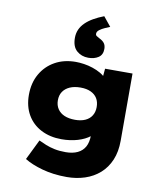

<svg xmlns="http://www.w3.org/2000/svg" viewBox="-113 -975 1113 1296"><g transform="rotate(10 443.5 -326.5)"><path d="M433 230Q341 230 265.5 209Q190 188 142 158L210 19Q233 30 260 41Q287 52 320.5 59Q354 66 397 66Q445 66 478.5 50Q512 34 529 3Q546 -28 546 -77V-135L591 -131Q582 -98 548.5 -71.5Q515 -45 464.5 -30Q414 -15 354 -15Q275 -15 214 -46.5Q153 -78 119.5 -136Q86 -194 86 -272Q86 -354 121 -415.5Q156 -477 217.5 -511.5Q279 -546 360 -546Q386 -546 416.5 -541.5Q447 -537 477 -527Q507 -517 532 -502.5Q557 -488 573.5 -468.5Q590 -449 592 -426L551 -417L562 -535H750V-74Q750 1 726 58Q702 115 658.5 153.5Q615 192 557 211Q499 230 433 230ZM422 -160Q462 -160 491 -173Q520 -186 535.5 -211Q551 -236 551 -270Q551 -305 536 -329.5Q521 -354 492 -367.5Q463 -381 422 -381Q379 -381 348.5 -367.5Q318 -354 301.5 -329.5Q285 -305 285 -270Q285 -236 301.5 -211Q318 -186 348.5 -173Q379 -160 422 -160ZM437 -588Q390 -588 357.5 -616.5Q325 -645 325 -705Q325 -736 336.5 -762Q348 -788 370.5 -810Q393 -832 424.5 -850Q456 -868 495 -883L547 -819Q534 -814 513.5 -805Q493 -796 477 -784Q461 -772 461 -757Q461 -747 468.5 -742Q476 -737 489 -730Q512 -719 523 -704Q534 -689 534 -665Q534 -625 506 -606.5Q478 -588 437 -588Z"/></g></svg>

Font: Lexend Giga Black
Style: Regular
Weight: 900
Designer: Bonnie Shaver-Troup, Thomas Jockin
Foundry: Lexend
Version: Version 1.007